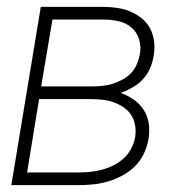

<svg xmlns="http://www.w3.org/2000/svg" viewBox="-20 -540 540 560"><path d="M207 0H13L99 -520H280Q301 -520 321.5 -517Q342 -514 360 -506.5Q378 -499 393.5 -486.5Q409 -474 418 -456.5Q427 -439 429.5 -418.5Q432 -398 428 -376Q425 -358 417.5 -340.5Q410 -323 397 -309Q384 -295 366.5 -285Q349 -275 332 -269Q352 -262 370 -249.5Q388 -237 399.5 -219Q411 -201 414 -178.5Q417 -156 413 -133Q409 -111 399 -90.5Q389 -70 372.5 -54Q356 -38 335 -27Q314 -16 292.5 -10Q271 -4 249.5 -2Q228 0 207 0ZM100 -288H249Q263 -288 278.5 -289.5Q294 -291 308 -295.5Q322 -300 336.5 -307.5Q351 -315 362 -326.5Q373 -338 379 -352.5Q385 -367 388 -382Q392 -404 385.5 -425.5Q379 -447 362.5 -460.5Q346 -474 324.5 -478.5Q303 -483 280 -483H133ZM59 -37H207Q224 -37 241 -38.5Q258 -40 275.5 -44.5Q293 -49 309.5 -57Q326 -65 339.5 -77Q353 -89 362 -105.5Q371 -122 374 -139Q377 -157 374 -174.5Q371 -192 362 -205.5Q353 -219 339 -228Q325 -237 309 -242.5Q293 -248 275 -249.5Q257 -251 240 -251H94Z"/></svg>

Font: Iosevka Extralight Oblique
Style: Regular
Weight: 200
Italic angle: -9°
Monospace: yes
Designer: Belleve Invis
Foundry: Belleve Invis
Version: Version 32.5.0; ttfautohint (v1.8.4)